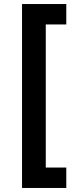

<svg xmlns="http://www.w3.org/2000/svg" viewBox="-20 -820 394 950"><path d="M89 110V-800H308V-699H206.5V9H308V110Z"/></svg>

Font: Geologica Roman SemiBold
Style: Regular
Weight: 600
Designer: Sindre Bremnes, Frode Helland
Foundry: Monokrom Skriftforlag AS
Version: Version 1.010;gftools[0.9.28]